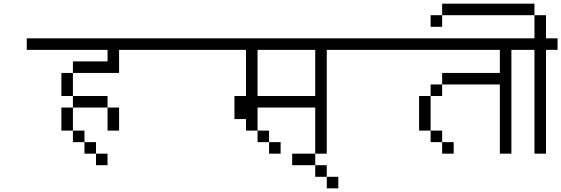

<svg xmlns="http://www.w3.org/2000/svg" viewBox="-20 -895 3040 1040"><path d="M562.5 0V-62.5H500V0ZM1000 -625V-687.5H125V-625H562.5V-562.5H375V-500H312.5Q312.5 -500 312.5 -375H375V-312.5H312.5Q312.5 -312.5 312.5 -187.5H375V-125H437.5V-62.5H500V-125H437.5V-187.5H375Q375 -187.5 375 -312.5H562.5Q562.5 -312.5 562.5 -187.5H625Q625 -187.5 625 -312.5H562.5V-375H375Q375 -375 375 -500H625Q625 -500 625 -625Z M1500 -62.5V-125H1437.5V-62.5ZM2000 -625V-687.5H1000V-625H1312.5Q1312.5 -625 1312.5 -375H1250Q1250 -375 1250 -250H1312.5V-187.5H1375V-125H1437.5V-187.5H1375Q1375 -187.5 1375 -312.5H1687.5Q1687.5 -312.5 1687.5 -62.5H1750V-625ZM1375 -375Q1375 -375 1375 -625H1687.5Q1687.5 -625 1687.5 -375Z M1812.5 125V62.5H1750V125ZM1750 62.5V0H1687.5V62.5ZM1687.5 0V-62.5H1562.5V0Z M2437.5 -62.5V-125H2375V-62.5ZM3000 -625V-687.5H2000V-625H2687.5Q2687.5 -625 2687.5 -500H2375V-437.5H2312.5V-375H2250V-187.5H2312.5V-125H2375V-187.5H2312.5V-375H2375V-437.5H2687.5Q2687.5 -437.5 2687.5 -62.5H2750V-625Z M3000 -625V-687.5H2937.5Q2937.5 -687.5 2937.5 -812.5H2875Q2875 -812.5 2875 -687.5H2750V-625H2875V-62.5H2937.5V-625ZM2375 -812.5H2312.5V-750H2375ZM2375 -812.5H2875V-875H2375Z"/></svg>

Font: Unifont
Style: Regular
Weight: 500
Version: Version 15.1.04